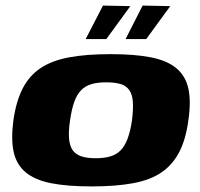

<svg xmlns="http://www.w3.org/2000/svg" viewBox="-20 -661 716 688"><path d="M308 7Q221 7 163 -4.5Q105 -16 72 -43.5Q39 -71 29 -116.5Q19 -162 28 -230Q38 -299 61.5 -344.5Q85 -390 125.5 -417Q166 -444 227.5 -455.5Q289 -467 376 -467Q463 -467 521 -455.5Q579 -444 612 -416.5Q645 -389 655 -343.5Q665 -298 655 -230Q646 -162 622.5 -116.5Q599 -71 559 -43.5Q519 -16 457 -4.5Q395 7 308 7ZM323 -94Q353 -94 375 -100.5Q397 -107 412 -122Q427 -137 437 -163.5Q447 -190 453 -230Q458 -271 456 -297Q454 -323 443 -338.5Q432 -354 411.5 -360Q391 -366 361 -366Q331 -366 309 -360Q287 -354 271.5 -338.5Q256 -323 246.5 -297Q237 -271 231 -230Q225 -190 227.5 -163.5Q230 -137 241 -122Q252 -107 272.5 -100.5Q293 -94 323 -94ZM430 -521 491 -641 590 -639 504 -521ZM287 -521 349 -641 447 -639 361 -521Z"/></svg>

Font: Genos Thin ExtraBold
Style: Italic
Weight: 800
Italic angle: -8°
Version: Version 1.010